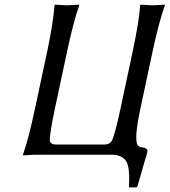

<svg xmlns="http://www.w3.org/2000/svg" viewBox="-20 -668 732 829"><path d="M586.4 -200.2Q557.6 -65.4 574.7 -41Q581.1 -33.2 590.8 -32.2Q616.7 -29.8 616.7 -15.6Q616.7 -13.2 616.2 -11.2L572.8 138.2L569.8 141.1H538.1L536.6 138.2Q542 53.7 523.9 26.4Q504.9 0.5 462.9 0H131.8L79.6 2.9L79.1 0Q103.5 -68.8 131.3 -200.2L183.6 -444.8Q209.5 -567.4 215.3 -645L217.8 -647.9Q219.7 -647.9 269 -645L321.8 -647.9L322.3 -645Q297.9 -577.6 269.5 -444.8L217.3 -200.2Q193.4 -87.4 195.3 -59.1Q199.2 -44.4 220.2 -43.9H431.6Q454.6 -44.9 462.4 -59.1Q476.6 -86.9 500.5 -200.2L552.7 -444.8Q581.1 -578.6 585 -645L586.9 -647.9Q588.9 -647.9 638.2 -645L690.9 -647.9L691.9 -645Q664.1 -565.4 638.7 -444.8Z"/></svg>

Font: Linux Biolinum Capitals O
Style: Italic Samll Caps
Weight: 400
Italic angle: -12°
Designer: Philipp H. Poll
Foundry: Philipp H. Poll
Version: Version 0.6.2